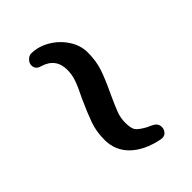

<svg xmlns="http://www.w3.org/2000/svg" viewBox="7 -613 610 610"><g transform="rotate(45 311.5 -308.5)"><path d="M430 -229Q393 -229 362 -240Q331 -251 287 -271Q253 -288 232 -295.5Q211 -303 189 -303Q137 -303 122 -252Q117 -232 98 -232Q88 -232 79.5 -240.5Q71 -249 71 -258Q71 -290 88.5 -320Q106 -350 135 -369Q164 -388 196 -388Q234 -388 265 -377.5Q296 -367 340 -346Q375 -330 395.5 -322Q416 -314 438 -314Q465 -314 475 -322.5Q485 -331 497 -353Q499 -357 501 -362Q503 -367 506 -372Q514 -387 530 -387Q541 -387 549.5 -379Q558 -371 555 -356Q543 -296 510.5 -262.5Q478 -229 430 -229Z"/></g></svg>

Font: Huninn
Style: Regular
Weight: 400
Designer: justfont
Foundry: justfont
Version: Version 1.003